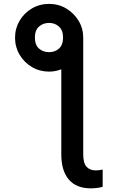

<svg xmlns="http://www.w3.org/2000/svg" viewBox="-20 -785 617 1007"><path d="M58.9 -587Q58.9 -636 82.7 -676.3Q106.5 -716.6 147.2 -740.6Q187.9 -764.6 237.6 -764.6Q286.6 -764.6 327.1 -740.6Q367.5 -716.6 392 -676.3Q416.5 -636 416.5 -587V22.4Q416.2 69.6 433.4 89.1Q450.6 108.7 483 108.7Q500 108.7 518.5 104.4V194.6Q505.7 198.9 488.3 200.8Q470.9 202.8 456 202.8Q380.3 202.8 340.7 156.4Q301.1 110.1 301.5 22.4V-421.5Q270.6 -409.4 237.6 -409.4Q188.2 -409.4 147.5 -433.4Q106.9 -457.4 82.9 -497.9Q58.9 -538.4 58.9 -587ZM237.9 -511.4Q268.5 -511.4 289.6 -530.5Q310.7 -549.7 310.7 -588.4Q310.7 -626.1 289.4 -645.4Q268.1 -664.8 237.9 -664.8Q205.6 -664.8 184.3 -645.4Q163 -626.1 163 -588.4Q163 -549.7 184.3 -530.5Q205.6 -511.4 237.9 -511.4Z"/></svg>

Font: Inter UI Medium
Style: Regular
Weight: 500
Designer: Rasmus Andersson
Foundry: rsms
Version: 3.2;8d6f07862